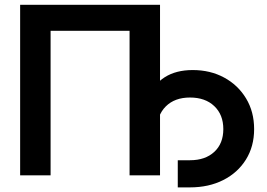

<svg xmlns="http://www.w3.org/2000/svg" viewBox="-20 -748 1140 819"><path d="M662.6 -727.5V0H532.7V-616.7H195.8V0H65.9V-727.5ZM738.3 51.3V-64.5H790.5Q855.5 -64.5 894 -100.1Q932.6 -135.7 932.6 -197.3Q932.6 -258.8 894 -295.4Q855.5 -332 790.5 -332Q725.1 -332 687 -293.9Q648.9 -255.9 648.9 -189.9H585.9Q585.9 -272 610.4 -330.1Q634.8 -388.2 682.9 -418.7Q731 -449.2 802.2 -449.2Q877 -449.2 936 -417.2Q995.1 -385.3 1029.5 -328.4Q1064 -271.5 1064 -197.3Q1064 -123.5 1029.1 -67.4Q994.1 -11.2 932.4 20Q870.6 51.3 790.5 51.3Z"/></svg>

Font: Inter 24pt SemiBold
Style: Regular
Weight: 600
Designer: Rasmus Andersson
Foundry: rsms
Version: Version 4.001;git-66647c0bb